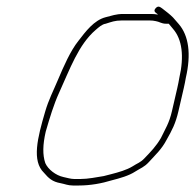

<svg xmlns="http://www.w3.org/2000/svg" viewBox="-20 -625 601 591"><path d="M465.9 -580C460.2 -581.3 453.4 -582 445.4 -582H359.4C336.6 -582 323.9 -576.5 305.1 -572C269.4 -562.8 243.4 -527.9 221.2 -499C196.9 -468.7 175.7 -420.3 158.7 -380C143.9 -344.7 129.8 -318.4 118.9 -281C95.4 -200.9 77.2 -129.7 115.5 -93C129.6 -76.6 140.7 -65.6 167.1 -61C180.2 -58.5 189 -54 204.5 -54H222.5C258.2 -54 293.4 -60.5 324.2 -70C348.6 -76.3 376.6 -83.9 396.4 -97C413 -107.6 423.6 -110.3 438.1 -126C459.5 -149.8 477.2 -164.8 493 -195C509.4 -224 520.4 -244.4 529.3 -283L545.7 -354C548.2 -364.7 550.2 -375 551.9 -385C569 -458.9 560.9 -515.4 530.2 -551L512.8 -571C502.7 -581.4 489.4 -591 479.3 -599C473.5 -602.8 467.3 -609.1 458.9 -599.5C450.8 -590.2 459.2 -586.1 464.4 -582ZM499.4 -552C504.2 -546.7 508.6 -541.3 512.7 -536C540.6 -504 547.4 -452 531.9 -385C530.2 -375 528.2 -364.7 525.7 -354L509.3 -283C500.8 -245.8 489.1 -229 475.2 -200C459.9 -174 444.5 -158.5 424.9 -138C412 -124.2 402.7 -122.7 388.1 -113C369.9 -101.8 344.5 -94.6 322.6 -89L299.2 -83C277.8 -79.6 251.3 -74 227.1 -74H209.1C196.9 -74 187 -77.8 175.5 -80C151.8 -85 127.8 -103.7 119.4 -123C110.9 -148.1 111.4 -179.5 120.8 -220C133.2 -262.5 145.3 -303.3 161.9 -339.5C195.1 -412.2 221.6 -487.7 274.6 -533C283.6 -540.7 293.9 -550.4 305.4 -552C322.7 -557.4 333.5 -562 354.8 -562H440.8C447.4 -562 453.6 -561.3 459.3 -560C470.2 -558.4 477.3 -552 490.4 -552Z"/></svg>

Font: HoneyBee
Style: UltLitIt
Weight: 100
Foundry: Cannot Into Space Fonts
Version: Version 0.89